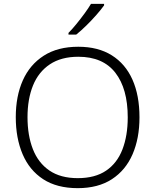

<svg xmlns="http://www.w3.org/2000/svg" viewBox="-20 -968 808 998"><path d="M705 -358Q705 -249 669 -166Q633 -83 561.5 -36.5Q490 10 384 10Q276 10 204.5 -36.5Q133 -83 97.5 -166.5Q62 -250 62 -359Q62 -468 98.5 -550Q135 -632 207.5 -678.5Q280 -725 387 -725Q490 -725 561 -680.5Q632 -636 668.5 -554Q705 -472 705 -358ZM123 -359Q123 -264 151 -192.5Q179 -121 237 -81.5Q295 -42 384 -42Q474 -42 531.5 -81Q589 -120 616.5 -191.5Q644 -263 644 -358Q644 -507 579.5 -590Q515 -673 387 -673Q298 -673 239 -633.5Q180 -594 151.5 -523.5Q123 -453 123 -359ZM521 -940Q506 -919 481.5 -891Q457 -863 429 -835.5Q401 -808 376 -788H336V-797Q355 -816 377 -843Q399 -870 419.5 -898Q440 -926 453 -948H521Z"/></svg>

Font: Noto Sans Arabic Light
Style: Regular
Weight: 300
Designer: Monotype Design Team, Nadine Chahine, Nizar Qandah and Khaled Hosny
Foundry: Monotype Imaging Inc.
Version: Version 2.012; ttfautohint (v1.8.4.7-5d5b)